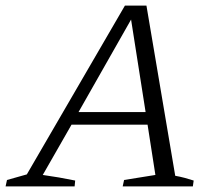

<svg xmlns="http://www.w3.org/2000/svg" viewBox="-53 -667 774 687"><path d="M574 -38Q591 -35 608 -30.5Q625 -26 640 -21L637 0H386L391 -23L503 -41L475 -221H203L100 -41Q129 -37 158 -32Q187 -27 216 -21L214 0H-33L-28 -23L43 -43L394 -647H471ZM228 -266H468L416 -597Z"/></svg>

Font: Piazzolla Light
Style: Italic
Weight: 300
Italic angle: -11.3°
Designer: Juan Pablo del Peral
Foundry: Huerta Tipografica
Version: Version 1.330